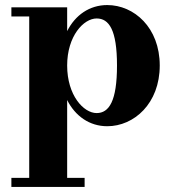

<svg xmlns="http://www.w3.org/2000/svg" viewBox="-20 -489 691 759"><path d="M25 214V250H314.5V214H245.5V-93.5C277.5 -30 334 10 404 10C510 10 611.5 -80 611.5 -230C611.5 -380 510 -469 404 -469C334 -469 277.5 -429.5 245.5 -366V-460H25V-424H95.5V214ZM245.5 -230C245.5 -346.5 310.5 -416 362 -416C411 -416 442.5 -371 442.5 -230C442.5 -89 411 -42 362 -42C310.5 -42 245.5 -112 245.5 -230Z"/></svg>

Font: Bodoni* 06
Style: Bold
Weight: 700
Version: Version 2.2